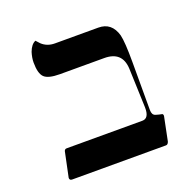

<svg xmlns="http://www.w3.org/2000/svg" viewBox="-111 -694 769 796"><g transform="rotate(-20 274.0 -296.5)"><path d="M522.9 -118.2 501.5 -12.7Q497.6 0 488.8 0H74.7Q63.5 0 63.5 -11.2L86.4 -120.6Q88.9 -129.4 97.7 -129.4H431.6Q461.9 -129.4 460.9 -177.7L454.6 -351.6Q450.7 -427.7 372.1 -427.7H176.3Q125.5 -427.7 107.9 -444.8Q90.3 -461.9 90.3 -510.3Q90.3 -530.8 97.7 -554.7Q108.9 -585 128.4 -592.8Q134.8 -585 143.6 -576.2Q166.5 -554.7 200.7 -554.7H392.1Q450.7 -554.7 468.3 -492.7Q476.1 -460.9 476.1 -372.1V-160.2Q476.1 -138.7 490.7 -134Q505.4 -129.4 519 -127Q522.9 -124.5 522.9 -118.2Z"/></g></svg>

Font: Accordance
Style: Italic
Weight: 400
Italic angle: -11°
Version: Version 1.2 (build January 31, 2020) Miklal Software Solutio